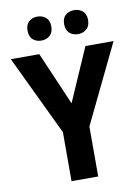

<svg xmlns="http://www.w3.org/2000/svg" viewBox="-99 -984 767 1049"><g transform="rotate(-10 285.0 -459.0)"><path d="M285 -419 414 -714H570L359 -277V0H211V-272L0 -714H158ZM117 -852Q117 -885 136 -901.5Q155 -918 183 -918Q211 -918 230 -901.5Q249 -885 249 -852Q249 -819 230 -802Q211 -785 183 -785Q155 -785 136 -801.5Q117 -818 117 -852ZM320 -852Q320 -885 339 -901.5Q358 -918 387 -918Q414 -918 433.5 -901.5Q453 -885 453 -852Q453 -819 433.5 -802Q414 -785 387 -785Q358 -785 339 -802Q320 -819 320 -852Z"/></g></svg>

Font: Noto Sans Khmer UI SemiCondensed
Style: Bold
Weight: 700
Width: 4
Designer: Danh Hong and the Monotype Design Team
Foundry: Monotype Imaging Inc.
Version: Version 2.002; ttfautohint (v1.8.4.7-5d5b)